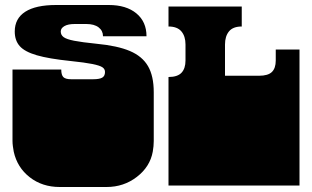

<svg xmlns="http://www.w3.org/2000/svg" viewBox="-20 -742 1249 768"><path d="M35 -135Q33 -146 31.5 -157Q30 -168 30 -178V-180Q30 -190 30 -194.5Q30 -199 30 -209V-260Q30 -269 30 -273.5Q30 -278 30 -282.5Q30 -287 30 -296V-297Q30 -310 30 -316Q30 -322 30 -334V-464H225Q225 -442 233.5 -433.5Q242 -425 265 -425H352Q378 -425 389 -431.5Q400 -438 400 -454Q400 -466 389.5 -473Q379 -480 349.5 -486Q320 -492 262 -498Q175 -507 127 -521Q79 -535 59 -557.5Q39 -580 39 -616Q39 -668 81 -695Q123 -722 204 -722H415Q485 -722 525.5 -688.5Q566 -655 566 -597H392Q392 -619 374.5 -632.5Q357 -646 325 -646H279Q252 -646 237.5 -637.5Q223 -629 223 -616Q223 -602 234.5 -593.5Q246 -585 276.5 -579Q307 -573 366 -567Q450 -559 499.5 -538Q549 -517 572 -477.5Q595 -438 595 -373V-334Q595 -321 595 -315Q595 -309 595 -297V-296Q595 -287 595 -282.5Q595 -278 595 -273.5Q595 -269 595 -260V-209Q595 -199 595 -194.5Q595 -190 595 -180V-178Q595 -168 594 -157Q593 -146 591 -135Q580 -75 527.5 -34.5Q475 6 406 6H219Q149 6 99 -33Q49 -72 35 -135Z M654 -171V-172Q654 -185 654 -191Q654 -197 654 -209V-260Q654 -269 654 -273.5Q654 -278 654 -282.5Q654 -287 654 -296V-297Q654 -310 654 -316Q654 -322 654 -334V-434Q690 -434 706 -451Q722 -468 722 -500V-564Q722 -597 705.5 -616.5Q689 -636 654 -636V-716H947V-636Q912 -636 896 -616.5Q880 -597 880 -564V-439H1016Q1052 -439 1067.5 -454Q1083 -469 1083 -500V-544H1178V-334Q1178 -321 1178 -315Q1178 -309 1178 -297V-296Q1178 -287 1178 -282.5Q1178 -278 1178 -273.5Q1178 -269 1178 -260V-209Q1178 -196 1178 -190Q1178 -184 1178 -172V-171Q1178 -162 1178 -157.5Q1178 -153 1178 -148.5Q1178 -144 1178 -135V0H654V-135Q654 -144 654 -148.5Q654 -153 654 -157.5Q654 -162 654 -171Z"/></svg>

Font: Danfo
Style: Regular
Weight: 400
Version: Version 1.000;Glyphs 3.2 (3236)